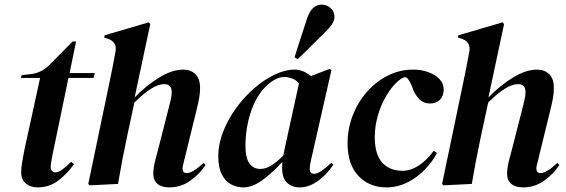

<svg xmlns="http://www.w3.org/2000/svg" viewBox="-20 -798 2456 833"><path d="M144 15Q113 15 92.5 -1.5Q72 -18 72 -50Q72 -70 76 -93.5Q80 -117 85 -144L154 -460H71L74 -472L110 -476Q138 -479 159 -490Q180 -501 199 -521L295 -618H310L282 -481H391L386 -460H277L208 -127Q204 -108 202 -94.5Q200 -81 200 -72Q200 -62 206 -56Q212 -50 219 -50Q233 -50 249 -61.5Q265 -73 289 -96L301 -86Q276 -49 236 -17Q196 15 144 15Z M369 6 363 0 454 -436Q462 -474 468 -504.5Q474 -535 481 -573Q489 -616 448 -630L432 -635L434 -645L625 -701L632 -694L564 -375Q614 -427 670.5 -461.5Q727 -496 775 -496Q807 -496 827.5 -476.5Q848 -457 848 -416Q848 -395 844 -372.5Q840 -350 834 -326L784 -122Q780 -103 776 -89.5Q772 -76 772 -68Q772 -47 790 -47Q816 -47 863 -91L872 -82Q848 -45 807 -15Q766 15 714 15Q681 15 663 -0.5Q645 -16 645 -44Q645 -65 650 -87.5Q655 -110 662 -134L707 -310Q714 -337 719.5 -359.5Q725 -382 725 -398Q725 -433 692 -433Q643 -433 563 -353L533 -214Q520 -153 510.5 -103.5Q501 -54 492 0Z M1036 15Q1008 15 983 2Q958 -11 942.5 -41Q927 -71 927 -120Q927 -173 948 -226.5Q969 -280 1004 -328.5Q1039 -377 1082 -414.5Q1125 -452 1171 -474Q1217 -496 1258 -496Q1278 -496 1295.5 -488.5Q1313 -481 1329 -468L1410 -499L1418 -494L1331 -111Q1324 -83 1324 -65Q1324 -44 1343 -44Q1357 -44 1375.5 -57Q1394 -70 1418 -92L1426 -84Q1411 -60 1388.5 -37.5Q1366 -15 1338.5 0Q1311 15 1280 15Q1246 15 1225 -5.5Q1204 -26 1204 -69Q1204 -83 1205 -96Q1165 -51 1120.5 -18Q1076 15 1036 15ZM1045 -165Q1045 -112 1062.5 -88.5Q1080 -65 1109 -65Q1133 -65 1157 -80Q1181 -95 1209 -123Q1211 -135 1214 -148L1277 -436Q1264 -452 1246 -458Q1228 -464 1214 -464Q1171 -464 1124 -413Q1087 -372 1066 -305Q1045 -238 1045 -165ZM1258 -550Q1271 -591 1284 -631.5Q1297 -672 1310 -711Q1321 -747 1337.5 -762.5Q1354 -778 1375 -778Q1397 -778 1414 -763.5Q1431 -749 1431 -726Q1431 -707 1419 -690.5Q1407 -674 1386 -654Q1356 -625 1328.5 -597Q1301 -569 1271 -541Z M1656 15Q1582 15 1535 -35Q1488 -85 1488 -175Q1488 -239 1510 -296.5Q1532 -354 1571.5 -399Q1611 -444 1662.5 -470Q1714 -496 1773 -496Q1808 -496 1838.5 -485Q1869 -474 1887.5 -454Q1906 -434 1905 -407Q1904 -380 1888 -364.5Q1872 -349 1846 -349Q1818 -349 1801 -366Q1784 -383 1774 -405L1768 -422Q1754 -455 1743.5 -461.5Q1733 -468 1708 -447Q1681 -424 1657.5 -385Q1634 -346 1620 -299Q1606 -252 1606 -203Q1606 -128 1638.5 -92.5Q1671 -57 1726 -57Q1762 -57 1797 -80Q1832 -103 1862 -144L1876 -134Q1855 -95 1822 -61Q1789 -27 1746.5 -6Q1704 15 1656 15Z M1904 6 1898 0 1989 -436Q1997 -474 2003 -504.5Q2009 -535 2016 -573Q2024 -616 1983 -630L1967 -635L1969 -645L2160 -701L2167 -694L2099 -375Q2149 -427 2205.5 -461.5Q2262 -496 2310 -496Q2342 -496 2362.5 -476.5Q2383 -457 2383 -416Q2383 -395 2379 -372.5Q2375 -350 2369 -326L2319 -122Q2315 -103 2311 -89.5Q2307 -76 2307 -68Q2307 -47 2325 -47Q2351 -47 2398 -91L2407 -82Q2383 -45 2342 -15Q2301 15 2249 15Q2216 15 2198 -0.5Q2180 -16 2180 -44Q2180 -65 2185 -87.5Q2190 -110 2197 -134L2242 -310Q2249 -337 2254.5 -359.5Q2260 -382 2260 -398Q2260 -433 2227 -433Q2178 -433 2098 -353L2068 -214Q2055 -153 2045.5 -103.5Q2036 -54 2027 0Z"/></svg>

Font: DeepMind Serif Display
Style: Italic
Weight: 400
Italic angle: -12°
Designer: Frank Grießhammer / Modifications: Colophon Foundry
Foundry: Colophon Foundry
Version: Version 5.003; ttfautohint (v1.8.2)